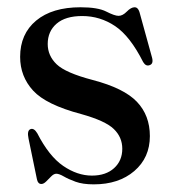

<svg xmlns="http://www.w3.org/2000/svg" viewBox="-20 -484 465 515"><path d="M226.5 -13Q264 -13 286 -33Q308 -53 308 -85Q308 -116 285.2 -138Q262.5 -160 198 -178Q103.5 -203 68.8 -241Q34 -279 34 -331.5Q34 -393 77 -428.8Q120 -464.5 196 -464.5Q242.5 -464.5 265 -453Q287.5 -441.5 298 -441.5Q309 -441.5 320.2 -453Q331.5 -464.5 341 -464.5Q350 -464.5 354 -452L387 -332.5Q393 -313.5 382 -309.5Q371.5 -305 364 -317.5Q329 -387 288.8 -414Q248.5 -441 200.5 -441Q155.5 -441 131.8 -420.5Q108 -400 108 -366Q108 -334.5 132 -311.5Q156 -288.5 228.5 -269.5Q312.5 -247.5 347.2 -211Q382 -174.5 382 -119Q382 -61 340.2 -25.2Q298.5 10.5 231.5 10.5Q202 10.5 182.8 3.5Q163.5 -3.5 151 -10.8Q138.5 -18 131 -18Q124.5 -18 117.5 -11Q110.5 -4 103.8 2.8Q97 9.5 91 9.5Q81.5 9.5 79 -3.5L56.5 -112.5Q52 -133.5 61.5 -137.5Q71 -141.5 80 -126.5Q111.5 -65 149.5 -39Q187.5 -13 226.5 -13Z"/></svg>

Font: Fraunces 72pt S000
Style: Regular
Weight: 400
Version: Version 1.000; ttfautohint (v1.8.3)